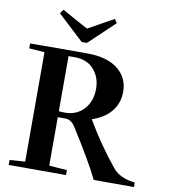

<svg xmlns="http://www.w3.org/2000/svg" viewBox="-93 -951 911 1031"><g transform="rotate(10 362.0 -436.0)"><path d="M295.4 -718.3 153.8 -850.1 169.4 -871.6 311 -793.9 450.2 -871.6 463.4 -850.1 324.2 -718.3ZM24.4 0V-26.9L108.4 -33.2V-629.4L24.4 -635.7V-662.6H108.4V-663.1H336.4Q443.4 -663.1 502.4 -616.9Q561.5 -570.8 561.5 -492.7Q561.5 -431.6 524.9 -386.5Q488.3 -341.3 420.9 -319.3Q493.7 -194.3 585.9 -81.1Q624 -33.7 707.5 -24.4V0H487.8Q446.3 -87.4 335 -263.2Q312.5 -298.3 281.2 -298.3H239.3V-34.2L336.9 -26.9V0ZM239.3 -631.3V-331.1Q249.5 -329.1 272.9 -329.1Q336.9 -329.1 376.2 -372.6Q415.5 -416 415.5 -482.9Q415.5 -546.4 377.9 -588.9Q340.3 -631.3 272.5 -631.3Z"/></g></svg>

Font: Elstob 14pt SemiBold
Style: Regular
Weight: 600
Designer: Peter S. Baker
Version: Version 1.015